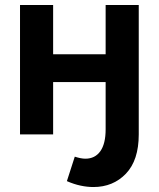

<svg xmlns="http://www.w3.org/2000/svg" viewBox="-20 -544 643 777"><path d="M61 0V-523.8H195V-324.5H407.5V-523.8H541.5V0H407.5V-211.8H195V0ZM357.8 212.9Q333.2 212.9 306.2 207.2Q279.2 201.5 250.7 189L282.6 90Q294.4 93.8 305.2 96Q316 98.2 325.4 98.2Q364.5 98.2 386 68Q407.5 37.7 407.5 -20.4V-116.7H541.5V0Q541.5 104.6 489.6 158.8Q437.8 212.9 357.8 212.9Z"/></svg>

Font: Raleway Thin
Style: Regular
Weight: 100
Designer: Matt McInerney, Pablo Impallari, Rodrigo Fuenzalida
Foundry: Matt McInerney, Pablo Impallari, Rodrigo Fuenzalida
Version: Version 4.026